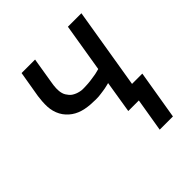

<svg xmlns="http://www.w3.org/2000/svg" viewBox="-188 -658 976 976"><g transform="rotate(-45 300.0 -170.0)"><path d="M503 180H408L438 0H362L390 -173Q382 -171 374 -169Q366 -167 358.5 -165.5Q351 -164 343 -163Q335 -162 325 -160.5Q315 -159 308 -158.5Q301 -158 296 -158H283Q265 -158 247 -159.5Q229 -161 212 -164.5Q195 -168 179 -174.5Q163 -181 149.5 -190.5Q136 -200 124.5 -212.5Q113 -225 105 -240Q97 -255 92.5 -271.5Q88 -288 87 -305.5Q86 -323 87.5 -344.5Q89 -366 91 -378L115 -520H212L189 -380Q187 -370 186 -360Q185 -350 184.5 -340.5Q184 -331 185 -321.5Q186 -312 188.5 -303Q191 -294 196 -286Q201 -278 207 -271Q213 -264 221 -259Q229 -254 237.5 -250.5Q246 -247 257 -244.5Q268 -242 275 -242H283Q292 -242 300.5 -242.5Q309 -243 318 -243.5Q327 -244 336.5 -245.5Q346 -247 356.5 -248.5Q367 -250 375.5 -251.5Q384 -253 390 -255L405 -259L448 -520H545L473 -84H547Z"/></g></svg>

Font: Iosevka Aile Medium
Style: Italic
Weight: 500
Italic angle: -9°
Designer: Belleve Invis
Foundry: Belleve Invis
Version: Version 31.1.0; ttfautohint (v1.8.4)